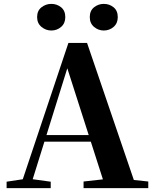

<svg xmlns="http://www.w3.org/2000/svg" viewBox="-20 -968 794 988"><path d="M244 -811Q216 -811 193.5 -829.5Q171 -848 171 -880Q171 -913 193.5 -930.5Q216 -948 244 -948Q273 -948 294.5 -930.5Q316 -913 316 -880Q316 -848 294.5 -829.5Q273 -811 244 -811ZM514 -811Q486 -811 464 -829.5Q442 -848 442 -880Q442 -913 464 -930.5Q486 -948 514 -948Q543 -948 564.5 -930.5Q586 -913 586 -880Q586 -848 564.5 -829.5Q543 -811 514 -811ZM14 0V-33L113 -48H132L241 -33V0ZM82 0 332 -747H428L683 0H524L315 -652H336L333 -638L134 0ZM194 -239 202 -273H522L530 -239ZM410 0V-34L545 -49H602L743 -34V0Z"/></svg>

Font: Noto Serif JP ExtraLight ExtraBold
Style: Regular
Weight: 800
Version: Version 2.003-H1;hotconv 1.1.1;makeotfexe 2.6.0